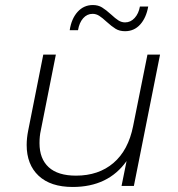

<svg xmlns="http://www.w3.org/2000/svg" viewBox="-20 -739 709 763"><path d="M616 -522 512 0H463L483 -99Q410 4 269 4Q181 4 133.5 -40.5Q86 -85 86 -163Q86 -190 92 -220L152 -522H202L142 -220Q137 -198 137 -170Q137 -108 173.5 -74.5Q210 -41 282 -41Q372 -41 431 -91.5Q490 -142 509 -238L566 -522ZM403 -653Q387 -668 374.5 -676Q362 -684 348 -684Q326 -684 310.5 -666.5Q295 -649 290 -619H257Q264 -665 288.5 -692Q313 -719 349 -719Q370 -719 385.5 -709.5Q401 -700 422 -681Q438 -666 450.5 -658Q463 -650 477 -650Q499 -650 515 -667.5Q531 -685 536 -713H569Q561 -668 537 -641.5Q513 -615 477 -615Q455 -615 439.5 -624.5Q424 -634 403 -653Z"/></svg>

Font: Idrija
Style: Italic
Weight: 300
Italic angle: -11.3°
Designer: Julieta Ulanovsky
Foundry: Julieta Ulanovsky
Version: Version 7.200